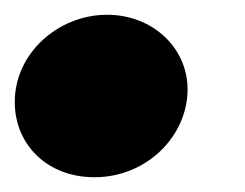

<svg xmlns="http://www.w3.org/2000/svg" viewBox="-20 -223 332 260"><path d="M108 17C179 17 234 -39 234 -102C234 -158 187 -203 125 -203C59 -203 0 -151 0 -85C0 -27 44 17 108 17Z"/></svg>

Font: Fixel Display 20240404 Black
Style: Italic
Weight: 900
Italic angle: -10°
Designer: AlfaBravo + MacPaw
Foundry: Kyrylo Tkachov, Marchela Mozhyna, Serhii Makarenko, Maria Weinstein, Zakhar Kryvoshyya
Version: Version 1.211;Glyphs 3.2 (3225)